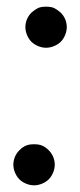

<svg xmlns="http://www.w3.org/2000/svg" viewBox="-20 -774 240 575"><path d="M100 -486ZM61 -717Q66 -728 74 -736Q84 -745 94 -750Q103 -754 118 -754Q133 -754 142 -750Q152 -745 162 -736Q170 -728 175 -717Q180 -705 180 -693Q180 -681 175 -669Q170 -657 162 -649Q154 -641 142 -636Q130 -631 118 -631Q106 -631 94 -636Q82 -641 74 -649Q66 -657 61 -669Q56 -681 56 -693Q56 -705 61 -717ZM25 -305Q30 -316 38 -324Q48 -334 58 -338Q67 -342 82 -342Q97 -342 106 -338Q116 -334 126 -324Q134 -316 139 -305Q144 -293 144 -281Q144 -269 139 -257Q134 -245 126 -237Q118 -229 106 -224Q94 -219 82 -219Q70 -219 58 -224Q46 -229 38 -237Q30 -245 25 -257Q20 -269 20 -281Q20 -293 25 -305Z"/></svg>

Font: DSEG7 Modern Mini
Style: Italic
Weight: 400
Italic angle: -5°
Designer: Keshikan(Twitter:@keshinomi_88pro)
Version: Version 0.46